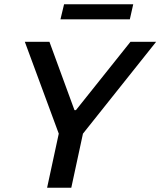

<svg xmlns="http://www.w3.org/2000/svg" viewBox="-20 -885 756 905"><path d="M202 0 257 -255 97 -688H213L331 -366H338L595 -688H716L371 -255L316 0ZM265 -794 282 -865H608L592 -794Z"/></svg>

Font: Saira Thin Medium
Style: Italic
Weight: 500
Italic angle: -12°
Version: Version 1.101